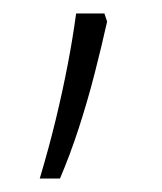

<svg xmlns="http://www.w3.org/2000/svg" viewBox="-20 -136 240 285"><path d="M139 -104Q131 -68 120.5 -27Q110 14 97 54Q84 94 69 129H39Q53 82 63 40.5Q73 -1 80.5 -40Q88 -79 93 -116H135Z"/></svg>

Font: Noto Sans Cham ExtraLight
Style: Regular
Weight: 250
Version: Version 2.002